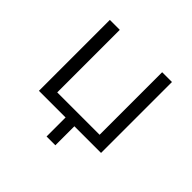

<svg xmlns="http://www.w3.org/2000/svg" viewBox="-157 -651 942 942"><g transform="rotate(45 314.0 -180.0)"><path d="M283 132V0H98V-492H167V-58H461V-492H529V0H344V132Z"/></g></svg>

Font: Nunito Sans 8pt Light
Style: Regular
Weight: 300
Version: Version 3.101;gftools[0.9.27]